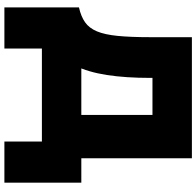

<svg xmlns="http://www.w3.org/2000/svg" viewBox="-30 -710 915 896"><g transform="rotate(90 428.0 -262.5)"><path d="M517 0V-516H344V-506Q344 -390.5 330.5 -303.2Q317 -216 287 -154.8Q257 -93.5 206.8 -55.8Q156.5 -18 83 -1L15 -173Q57.5 -182.5 84.5 -201.5Q111.5 -220.5 126.8 -256.8Q142 -293 148 -353.5Q154 -414 154 -506V-700H719V0ZM15 175V-173L120 -170L179 -184H833V175H641V0H207V175Z"/></g></svg>

Font: Geologica Black
Style: Regular
Weight: 900
Designer: Sindre Bremnes, Frode Helland
Foundry: Monokrom Skriftforlag AS
Version: Version 1.010;gftools[0.9.28]